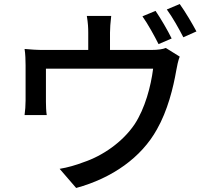

<svg xmlns="http://www.w3.org/2000/svg" viewBox="-20 -875 1040 953"><path d="M752 -821 687 -794C714 -756 747 -696 767 -656L832 -684C813 -723 777 -785 752 -821ZM872 -855 808 -828C836 -790 868 -733 890 -690L955 -719C936 -755 899 -818 872 -855ZM532 -796H411C417 -759 418 -737 418 -713V-627H200C163 -627 134 -629 102 -632C106 -609 107 -573 107 -551V-376C107 -354 105 -324 102 -304H212C209 -321 208 -350 208 -369V-534H740C729 -447 700 -337 648 -258C588 -169 488 -101 395 -70C359 -56 314 -43 276 -37L358 58C538 9 682 -94 759 -233C812 -326 840 -439 855 -526C858 -545 865 -577 872 -594L803 -637C788 -631 767 -627 728 -627H526V-713C526 -737 528 -759 532 -796Z"/></svg>

Font: Source Han Sans JP Medium
Style: Regular
Weight: 500
Designer: Ryoko NISHIZUKA 西塚涼子 (kana, bopomofo & ideographs); Paul D. Hunt (Latin, Greek & Cyrillic); Sandoll Communications 산돌커뮤니
Foundry: Adobe
Version: Version 2.002;hotconv 1.0.116;makeotfexe 2.5.65601